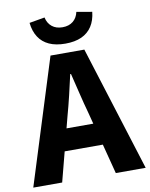

<svg xmlns="http://www.w3.org/2000/svg" viewBox="-99 -918 771 985"><g transform="rotate(-10 287.0 -425.0)"><path d="M-6.5 0 198.1 -651.8H374.4L579 0H423.4L338 -330.1Q324.2 -379.3 311.1 -434.3Q298 -489.3 285.2 -540.5H281.2Q269.8 -488.8 256.7 -434.1Q243.6 -379.3 229.9 -330.1L144 0ZM128.5 -155.2V-269.7H442.1V-155.2ZM284.7 -698.8Q235.1 -698.8 200.5 -714.5Q165.9 -730.2 146.1 -760.8Q126.2 -791.3 121.4 -835.6L201.8 -849.5Q208.4 -818.8 229.8 -801.5Q251.2 -784.1 284.7 -784.1Q318.2 -784.1 339.6 -801.5Q361 -818.8 367.6 -849.5L448 -835.6Q443.4 -791.3 423.4 -760.8Q403.5 -730.2 369 -714.5Q334.5 -698.8 284.7 -698.8Z"/></g></svg>

Font: Source Sans 3
Style: Regular
Weight: 200
Designer: Paul D. Hunt
Foundry: Adobe
Version: Version 3.046;hotconv 1.0.118;makeotfexe 2.5.65603